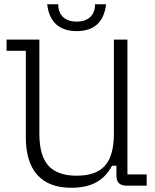

<svg xmlns="http://www.w3.org/2000/svg" viewBox="-20 -877 732 907"><path d="M316 10Q211 10 156.5 -50.5Q102 -111 102 -229V-637H11V-690H166V-245Q166 -142 208.5 -94.5Q251 -47 342 -47Q434 -47 476 -94.5Q518 -142 518 -245V-690H582V-53H673V0H577Q530 0 530 -47V-94H509Q481 -41 434.5 -15.5Q388 10 316 10ZM342 -730Q281 -730 245.5 -762Q210 -794 203 -857H255Q255 -818 278 -796.5Q301 -775 342 -775Q383 -775 406 -796.5Q429 -818 429 -857H481Q474 -794 439 -762Q404 -730 342 -730Z"/></svg>

Font: Mozilla Headline ExtraLight
Style: Regular
Weight: 200
Designer: Studio DRAMA
Foundry: Studio DRAMA
Version: Version 1.000